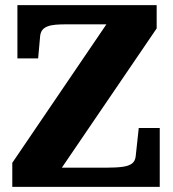

<svg xmlns="http://www.w3.org/2000/svg" viewBox="-20 -730 674 750"><path d="M240 -635Q216 -635 197.5 -633.5Q179 -632 166 -627Q153 -622 146 -613.5Q139 -605 137 -591L129 -502H48V-710H592V-619L178 -11L145 -75H395Q435 -75 459.5 -78.5Q484 -82 496 -91.5Q508 -101 510 -119L522 -230H604V0H28V-94L431 -687L460 -635Z"/></svg>

Font: Roboto Serif 36pt
Style: Bold
Weight: 700
Version: Version 1.008